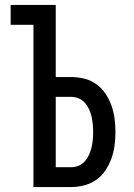

<svg xmlns="http://www.w3.org/2000/svg" viewBox="-20 -755 540 775"><path d="M115 0V-655H23V-735H205V-444H267Q294 -444 320.5 -437.5Q347 -431 369 -415Q391 -399 406 -376.5Q421 -354 430 -328.5Q439 -303 442.5 -276Q446 -249 446 -222Q446 -195 442.5 -168Q439 -141 430 -116Q421 -91 406 -68Q391 -45 369 -29.5Q347 -14 320.5 -7Q294 0 267 0ZM205 -80H267Q283 -80 297.5 -86Q312 -92 322.5 -104Q333 -116 339.5 -130.5Q346 -145 349.5 -160Q353 -175 354.5 -190.5Q356 -206 356 -222Q356 -238 354.5 -253.5Q353 -269 349.5 -284.5Q346 -300 339.5 -314Q333 -328 322.5 -340Q312 -352 297.5 -358Q283 -364 267 -364H205Z"/></svg>

Font: Iosevka Term Medium
Style: Regular
Weight: 500
Monospace: yes
Designer: Belleve Invis
Foundry: Belleve Invis
Version: Version 26.3.1